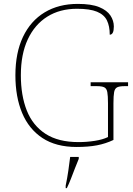

<svg xmlns="http://www.w3.org/2000/svg" viewBox="-20 -744 684 985"><path d="M373 10Q267 10 197.5 -36Q128 -82 93.5 -164.5Q59 -247 59 -358Q59 -473 98 -555Q137 -637 209 -680.5Q281 -724 379 -724Q449 -724 489 -707.5Q529 -691 546.5 -664.5Q564 -638 564 -608Q564 -566 543 -566Q543 -610 528.5 -639.5Q514 -669 477.5 -684Q441 -699 375 -699Q287 -699 222.5 -658.5Q158 -618 122.5 -542Q87 -466 87 -358Q87 -254 117.5 -177Q148 -100 213.5 -57.5Q279 -15 383 -15Q425 -15 466.5 -21.5Q508 -28 534 -41V-214Q534 -253 530.5 -271.5Q527 -290 515 -296Q503 -302 478 -302H445V-322H637V-302H618Q593 -302 581 -296Q569 -290 565.5 -271.5Q562 -253 562 -214V-26Q522 -7 477.5 1.5Q433 10 373 10ZM317 208Q325 170 330.5 132Q336 94 340 61H384V71Q375 92 364.5 119.5Q354 147 343.5 174Q333 201 323 221H317Z"/></svg>

Font: Noto Serif Myanmar Thin
Style: Regular
Weight: 100
Designer: Ben Mitchell and the Monotype Design Team
Foundry: Monotype Imaging Inc.
Version: Version 2.106; ttfautohint (v1.8.4.7-5d5b)